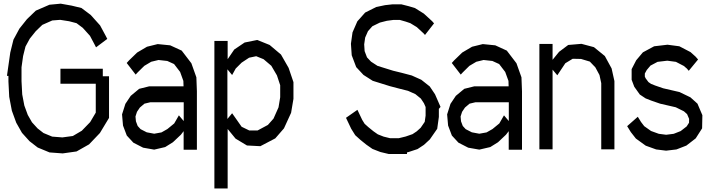

<svg xmlns="http://www.w3.org/2000/svg" viewBox="-20 -851 3946 1067"><path d="M551.3 -427.2H585.9V-195.8L535.2 -111.8L475.1 -48.8L405.3 -9.3L328.6 1.5L255.4 -3.9L189.5 -31.2L144 -66.4L102.1 -112.8L70.3 -168.9L45.9 -235.8L31.2 -313L26.9 -397.9V-429.2H18.6L37.1 -559.1L54.7 -630.4L87.9 -691.9L129.9 -744.6L179.2 -792L254.9 -824.7L317.4 -830.6L377.9 -819.8L432.6 -806.6L483.9 -768.1L536.1 -710L566.4 -653.8L576.2 -634.8L513.7 -587.9L504.4 -606L480 -651.9L439.9 -696.3L405.3 -722.2L364.3 -732.9L314.5 -740.7L270.5 -737.3L215.3 -712.9L179.2 -678.2L145.5 -636.2L121.6 -592.3L108.4 -539.6L99.6 -477.1V-399.9L103.5 -326.2L115.2 -264.6L134.3 -212.4L157.7 -171.4L189 -137.2L221.7 -111.8L270 -91.8L326.7 -87.4L384.8 -95.2L434.6 -124.5L481 -172.4L512.2 -225.1V-385.7H315.9V-469.2H551.3Z M1071.3 -421.4 1074.2 -343.8V-19H1000.5V-122.1L985.4 -102.5L940.9 -60.5L897.9 -33.7L836.9 -19.5L775.4 -30.3L721.2 -58.1L684.6 -97.7L663.6 -153.3L658.2 -215.3L676.8 -273.9L706.5 -318.4L753.4 -357.4L808.6 -371.1H1000L999 -401.4L981 -451.2L947.3 -495.1L909.7 -512.2L860.8 -517.6L820.3 -507.8L781.7 -484.9L744.6 -448.2L733.9 -436.5L684.1 -501L697.3 -515.6L742.2 -559.1L796.9 -591.3L856.4 -606L925.8 -599.1L989.7 -569.8L1043.5 -499.5ZM974.1 -210 1001 -178.2V-282.7H815.4L782.7 -274.9L757.3 -253.4L741.2 -229.5L732.9 -203.6L735.4 -176.8L745.1 -150.9L761.2 -133.3L795.4 -115.7L836.9 -107.9L877.4 -115.2L910.2 -133.8L948.2 -165Z M1610.8 -301.8 1597.7 -224.1 1558.1 -137.7 1509.8 -82 1426.8 -38.6 1352.5 -42.5 1289.1 -80.6 1245.1 -134.3V196.3H1171.4V-623.5H1245.1V-522L1281.7 -575.7L1339.4 -614.7L1409.7 -628.9L1478.5 -601.1L1541.5 -547.9L1584 -473.6L1610.8 -394.5ZM1537.1 -310.5V-377.4L1519 -432.1L1487.8 -485.4L1444.8 -522L1403.8 -538.6L1364.3 -530.3L1322.8 -502.9L1290 -470.2L1270 -434.1L1243.7 -465.8V-189.9L1270 -221.7L1322.8 -146.5L1365.2 -126H1411.6L1468.8 -156.7L1500 -191.9L1527.8 -254.4Z M2397.5 -327.1 2428.2 -256.8 2418.9 -246.1V-201.2L2409.7 -135.3L2368.7 -76.2L2335.9 -45.9L2300.3 -22.5L2251 -6.3L2241.7 -3.9V4.9H2140.6L2093.8 -6.3L2049.8 -23.4L2016.1 -46.9L1983.4 -73.2L1954.1 -99.6L1931.6 -135.7L1902.8 -196.3L1966.3 -240.7L1992.7 -185.1L2006.3 -163.1L2026.4 -145L2055.2 -121.6L2079.6 -104.5L2111.8 -91.8L2147.5 -83H2196.3L2234.4 -92.3L2272.5 -105.5L2295.9 -121.1L2317.9 -141.1L2340.3 -173.8L2345.2 -208.5V-256.3L2335.9 -277.3L2318.8 -303.2L2288.1 -328.1L2247.6 -346.2L2197.3 -358.9L2147 -372.1L2051.3 -401.9L2000 -434.6L1959.5 -478L1934.6 -543.9L1930.2 -607.9L1939 -670.9L1965.8 -732.4L2009.3 -781.2L2070.8 -812L2119.6 -822.3L2162.6 -827.1H2210L2252 -816.4L2286.1 -806.2L2335.4 -775.4L2381.3 -733.4L2392.1 -721.2L2341.8 -656.7L2334 -665.5L2296.4 -700.2L2260.3 -722.2L2234.4 -731L2202.1 -740.2H2166L2129.9 -735.4L2091.3 -725.6L2049.3 -705.1L2024.9 -677.7L2009.3 -642.1L2003.9 -604.5L2006.3 -566.9L2019.5 -532.2L2042 -508.3L2078.1 -484.9L2164.6 -458L2212.4 -446.3L2268.1 -431.6L2321.3 -407.7L2368.2 -370.6Z M2877.9 -421.4 2880.9 -343.8V-19H2807.1V-122.1L2792 -102.5L2747.6 -60.5L2704.6 -33.7L2643.6 -19.5L2582 -30.3L2527.8 -58.1L2491.2 -97.7L2470.2 -153.3L2464.8 -215.3L2483.4 -273.9L2513.2 -318.4L2560.1 -357.4L2615.2 -371.1H2806.6L2805.7 -401.4L2787.6 -451.2L2753.9 -495.1L2716.3 -512.2L2667.5 -517.6L2627 -507.8L2588.4 -484.9L2551.3 -448.2L2540.5 -436.5L2490.7 -501L2503.9 -515.6L2548.8 -559.1L2603.5 -591.3L2663.1 -606L2732.4 -599.1L2796.4 -569.8L2850.1 -499.5ZM2780.8 -210 2807.6 -178.2V-282.7H2622.1L2589.4 -274.9L2564 -253.4L2547.9 -229.5L2539.6 -203.6L2542 -176.8L2551.8 -150.9L2567.9 -133.3L2602.1 -115.7L2643.6 -107.9L2684.1 -115.2L2716.8 -133.8L2754.9 -165Z M3378.9 -470.7 3394.5 -400.4V-21H3321.3V-388.7L3311.5 -434.1L3288.6 -476.6L3257.8 -508.8L3209 -523.4L3162.6 -524.4L3121.6 -499.5L3077.1 -432.6L3050.8 -463.9V-21H2977.5V-606.9H3050.8V-518.6L3086.9 -563L3137.7 -601.1L3211.4 -607.4L3280.8 -588.9L3341.3 -539.6Z M3856 -274.9 3883.3 -210.9 3881.8 -137.7 3846.2 -82 3794.4 -42 3739.3 -20.5 3681.6 -13.7 3626.5 -20.5 3568.4 -41.5 3513.7 -81.1 3485.8 -116.7 3465.3 -149.9 3524.4 -202.1 3542.5 -172.9 3560.1 -149.9 3598.1 -123 3641.1 -107.4 3682.1 -102.1 3724.1 -107.4 3762.7 -122.6 3795.9 -148.4 3809.1 -168.9 3809.6 -190.4 3798.3 -216.8 3780.8 -232.4 3735.4 -254.9 3648.4 -274.9 3599.1 -292 3567.9 -304.2 3535.6 -325.7 3504.9 -368.7 3490.2 -407.7V-466.8L3515.6 -516.1L3552.7 -560.1L3615.2 -593.8L3689.5 -602.5L3755.4 -593.8L3817.4 -561.5L3845.2 -536.6L3859.4 -520.5L3807.6 -457.5L3797.4 -469.7L3780.3 -484.4L3736.3 -507.3L3688.5 -513.7L3634.3 -507.3L3594.7 -486.3L3574.2 -461.9L3563.5 -442.4V-425.3L3567.9 -416L3583.5 -395L3598.1 -384.8L3621.6 -375.5L3665.5 -360.4L3756.3 -339.4L3816.9 -310.1Z"/></svg>

Font: Gap Sans
Style: Regular
Weight: 400
Designer: Alexandre Liziard and Étienne Ozeray
Foundry: Interstices.io
Version: Version 1.6.1 - December 3. 2014